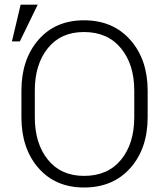

<svg xmlns="http://www.w3.org/2000/svg" viewBox="-20 -810 730 840"><path d="M626 -297.4Q626 -160.2 550.3 -75Q474.6 10.3 347.7 10.3Q222.7 10.3 148.2 -75Q73.7 -160.2 73.7 -297.4V-413.1Q73.7 -549.8 147.9 -635.5Q222.2 -721.2 347.2 -721.2Q474.1 -721.2 550 -635.5Q626 -549.8 626 -413.1ZM567.4 -414.1Q567.4 -528.3 509 -599.1Q450.7 -669.9 347.2 -669.9Q246.1 -669.9 189.2 -599.1Q132.3 -528.3 132.3 -414.1V-297.4Q132.3 -182.1 189.5 -111.3Q246.6 -40.5 347.7 -40.5Q451.7 -40.5 509.5 -111.1Q567.4 -181.6 567.4 -297.4ZM70.3 -789.6H145L66.9 -628.9H32.2Z"/></svg>

Font: Roboto Web
Style: Light
Weight: 300
Designer: Google
Version: Version 1.200310; 2013